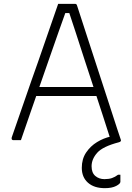

<svg xmlns="http://www.w3.org/2000/svg" viewBox="-20 -730 690 1000"><path d="M147 -277H439Q447 -277 455 -277Q463 -277 470 -277L492 -287L498 -257L503 -230H158Q155 -230 152.5 -231.5Q150 -233 148.5 -235.5Q147 -238 147 -241ZM89 0Q79 0 69.5 0Q60 0 49 0Q46 0 43.5 -2Q41 -4 40.5 -7Q40 -10 41 -14Q58 -64 75.5 -113.5Q93 -163 110 -213Q127 -263 144.5 -312.5Q162 -362 179.5 -411.5Q197 -461 214 -511Q231 -561 248.5 -610.5Q266 -660 283 -710Q305 -710 329.5 -710Q354 -710 370 -710Q374 -710 376.5 -708.5Q379 -707 380 -704.5Q381 -702 382 -699Q408 -619 434 -539Q460 -459 486 -379.5Q512 -300 538 -220Q564 -140 590 -60Q595 -45 600 -30Q605 -15 610 0Q599 0 588 0Q577 0 566 0Q562 0 559.5 -1.5Q557 -3 555.5 -7Q554 -11 551 -18Q535 -68 513.5 -134.5Q492 -201 467.5 -275Q443 -349 419 -423Q395 -497 374 -562Q353 -627 337 -674L353 -662H308L324 -673Q307 -626 285.5 -565Q264 -504 239.5 -433.5Q215 -363 189 -288.5Q163 -214 137.5 -140.5Q112 -67 89 0ZM557 -19Q566 -21 578.5 -16.5Q591 -12 610 0Q610 4 608 6.5Q606 9 599 11Q515 33 486 66Q457 99 457 136Q457 170 476.5 186.5Q496 203 524 203Q547 203 563 197.5Q579 192 595 180H607Q607 185 607 191.5Q607 198 607 204Q607 210 607 217Q607 227 585 238.5Q563 250 526 250Q470 250 438 221.5Q406 193 406 144Q406 98 428.5 64.5Q451 31 485.5 10Q520 -11 557 -19Z"/></svg>

Font: Recursive Light
Style: Regular
Weight: 300
Version: Version 1.085